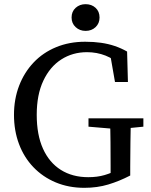

<svg xmlns="http://www.w3.org/2000/svg" viewBox="-20 -885 722 920"><path d="M384 15Q309 15 247 -11Q185 -37 140 -84Q95 -131 71 -195Q47 -259 47 -335Q47 -410 71.5 -474Q96 -538 141 -585.5Q186 -633 249 -659Q312 -685 388 -685Q429 -685 464 -680Q499 -675 530 -664.5Q561 -654 589 -638L593 -492H531L505 -641L568 -621V-564Q528 -602 486 -618.5Q444 -635 397 -635Q328 -635 273.5 -600Q219 -565 187.5 -498Q156 -431 156 -335Q156 -239 186 -172.5Q216 -106 271.5 -71Q327 -36 403 -36Q446 -36 480.5 -46Q515 -56 557 -77L510 -29V-88Q510 -145 509.5 -203Q509 -261 507 -318H607Q606 -262 605 -204.5Q604 -147 604 -88V-44Q552 -17 499 -1Q446 15 384 15ZM404 -278V-318H667V-278L556 -267H534ZM390 -737Q362 -737 342.5 -755Q323 -773 323 -801Q323 -830 342.5 -847.5Q362 -865 390 -865Q419 -865 438 -847.5Q457 -830 457 -801Q457 -773 438 -755Q419 -737 390 -737Z"/></svg>

Font: Source Serif 4 Variable
Style: Regular
Weight: 400
Designer: Frank Grießhammer
Foundry: Adobe
Version: Version 4.005;hotconv 1.1.0;makeotfexe 2.6.0